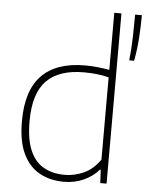

<svg xmlns="http://www.w3.org/2000/svg" viewBox="-56 -853 692 908"><g transform="rotate(5 290.0 -399.5)"><path d="M281 9Q217 9 166.8 -18Q116.5 -45 87.8 -104Q59 -163 59 -259Q59 -406 128.5 -477Q198 -548 333.5 -548Q364 -548 394.2 -544.8Q424.5 -541.5 449.5 -537V-808H483.5V0H453.5L450.5 -63H446.5Q418 -30 375.2 -10.5Q332.5 9 281 9ZM282.5 -24Q329 -24 373.2 -44.2Q417.5 -64.5 449.5 -111V-501.5Q397.5 -515 331.5 -515Q213 -515 154 -454.8Q95 -394.5 95 -263Q95 -173.5 118.8 -121.2Q142.5 -69 184.8 -46.5Q227 -24 282.5 -24ZM539.5 -590Q545.5 -642.5 547 -702Q548.5 -761.5 548.5 -808H580.5Q580.5 -759.5 576.8 -701.5Q573 -643.5 562.5 -590Z"/></g></svg>

Font: Encode Sans Semi Expanded Thin
Style: Regular
Weight: 100
Width: 6
Designer: Multiple Designers
Foundry: Impallari Type
Version: Version 3.000; ttfautohint (v1.8.3) -l 8 -r 50 -G 200 -x 14 